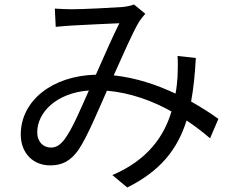

<svg xmlns="http://www.w3.org/2000/svg" viewBox="-20 -771 1040 851"><path d="M848 -514 767 -523C769 -495 768 -461 767 -431C765 -407 763 -382 758 -356C678 -394 585 -426 484 -437C526 -530 570 -632 598 -677C606 -689 615 -699 624 -710L574 -751C561 -746 543 -742 524 -740C482 -737 351 -730 298 -730C278 -730 249 -731 223 -733L227 -652C251 -654 279 -657 301 -658C347 -661 469 -666 509 -668C478 -606 440 -519 405 -440C208 -435 72 -322 72 -175C72 -91 128 -38 202 -38C254 -38 292 -56 328 -107C366 -163 415 -281 454 -369C558 -360 656 -324 740 -277C708 -169 636 -62 478 5L544 60C689 -12 766 -107 807 -237C846 -211 881 -184 911 -158L948 -244C916 -267 875 -294 827 -321C838 -379 844 -443 848 -514ZM374 -370C339 -292 301 -199 265 -152C244 -126 228 -117 205 -117C173 -117 145 -141 145 -185C145 -271 228 -359 374 -370Z"/></svg>

Font: GenYoGothic2 TW R
Style: Regular
Weight: 400
Version: Version 2.100;PS 2.1;hotconv 16.6.51;makeotf.lib2.5.65220 DE